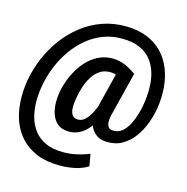

<svg xmlns="http://www.w3.org/2000/svg" viewBox="-128 -814 1126 1156"><g transform="rotate(15 435.0 -235.5)"><path d="M825.2 -264.2Q817.4 -216.3 799.1 -167.2Q780.8 -118.2 751 -77.4Q721.2 -36.6 679 -12.2Q636.7 12.2 581.1 10.3Q548.3 9.3 525.1 -4.2Q502 -17.6 488.3 -40Q474.6 -62.5 470 -90.3Q465.3 -118.2 469.7 -147.9L540 -430.2H637.2L566.9 -147.9Q564 -135.7 563 -121.6Q562 -107.4 564.5 -95.2Q566.9 -83 575.2 -74.7Q583.5 -66.4 600.6 -65.4Q634.3 -64 658.4 -84.2Q682.6 -104.5 699 -136.5Q715.3 -168.5 724.9 -202.1Q734.4 -235.8 738.8 -260.7Q748 -314.5 747.8 -365.7Q747.6 -417 734.9 -461.4Q722.2 -505.9 695.3 -540Q668.5 -574.2 624.5 -593.8Q580.6 -613.3 517.6 -614.3Q452.6 -615.7 396.7 -594.2Q340.8 -572.8 295.2 -534.7Q249.5 -496.6 214.4 -446.5Q179.2 -396.5 155.8 -339.4Q132.3 -282.2 121.1 -223.6Q110.8 -169.9 110.8 -117.9Q110.8 -65.9 123.3 -20Q135.7 25.9 163.1 61.5Q190.4 97.2 234.6 117.4Q278.8 137.7 342.3 138.2Q384.8 138.7 426.5 129.6Q468.3 120.6 507.3 104.5L520.5 179.2Q482.4 203.6 434.3 212.6Q386.2 221.7 341.8 221.2Q263.2 220.7 204.3 197Q145.5 173.3 105.7 131.6Q65.9 89.8 44.4 34.2Q22.9 -21.5 18.8 -87.2Q14.6 -152.8 26.4 -224.1Q39.6 -297.4 68.8 -366.5Q98.1 -435.5 142.1 -494.9Q186 -554.2 243.4 -598.9Q300.8 -643.6 369.9 -668.2Q439 -692.9 518.1 -691.9Q592.3 -690.9 648.7 -668Q705.1 -645 743.9 -604.5Q782.7 -564 804.2 -510.3Q825.7 -456.5 830.8 -393.8Q835.9 -331.1 825.2 -264.2ZM339.4 -206.1Q336.4 -191.4 333.7 -169.9Q331.1 -148.4 332.8 -127.2Q334.5 -106 344.5 -91.1Q354.5 -76.2 377.4 -75.2Q397.9 -73.7 414.6 -85.2Q431.2 -96.7 443.6 -114.7Q456.1 -132.8 465.3 -152.1Q474.6 -171.4 481 -187L516.6 -137.7Q505.4 -109.4 489.3 -82.5Q473.1 -55.7 451.4 -34.7Q429.7 -13.7 402.6 -1.7Q375.5 10.3 341.3 9.3Q299.8 7.8 274.9 -13.2Q250 -34.2 238.5 -67.1Q227.1 -100.1 226.3 -137Q225.6 -173.8 231.4 -206.1Q238.3 -244.1 253.2 -283.7Q268.1 -323.2 290.5 -359.4Q313 -395.5 342.8 -423.8Q372.6 -452.1 409.7 -468.3Q446.8 -484.4 490.7 -483.9Q533.2 -482.9 567.6 -468Q602.1 -453.1 635.7 -428.2L582.5 -362.8Q564.9 -380.4 544.2 -390.1Q523.4 -399.9 498.5 -400.9Q460 -401.9 432.4 -383.5Q404.8 -365.2 386.2 -335.4Q367.7 -305.7 356.2 -271.2Q344.7 -236.8 339.4 -206.1Z"/></g></svg>

Font: Roboto
Style: Bold Italic
Weight: 700
Italic angle: -12°
Designer: Christian Robertson
Foundry: Google
Version: Version 3.0